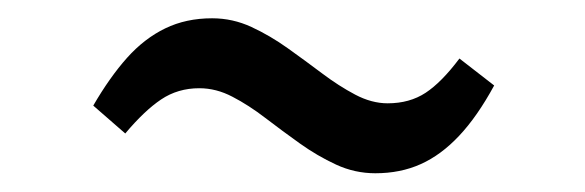

<svg xmlns="http://www.w3.org/2000/svg" viewBox="-20 -387 640 210"><path d="M390.5 -197.5Q368 -197.5 347.5 -207Q327 -216.5 307.8 -230.2Q288.5 -244 270.2 -258Q252 -272 234.2 -281.2Q216.5 -290.5 198 -290.5Q174.5 -290.5 156.2 -278.2Q138 -266 117 -241L82 -271.5Q100 -302.5 119 -323.8Q138 -345 160.8 -356Q183.5 -367 212 -367Q234.5 -367 255 -357.5Q275.5 -348 294.8 -334.2Q314 -320.5 332.2 -306.8Q350.5 -293 368.5 -283.5Q386.5 -274 404 -274Q428 -274 445.5 -285.5Q463 -297 482.5 -323L520.5 -293.5Q502 -259.5 482.2 -238.5Q462.5 -217.5 440.2 -207.5Q418 -197.5 390.5 -197.5Z"/></svg>

Font: Merriweather 36pt
Style: Italic
Weight: 400
Italic angle: -7.8°
Version: Version 2.101